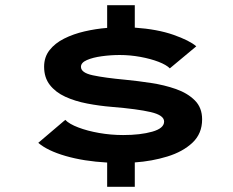

<svg xmlns="http://www.w3.org/2000/svg" viewBox="-20 -720 897 740"><path d="M393 0V-93.5Q303 -98.5 233 -118.8Q163 -139 127.5 -169.5L231.5 -258Q247 -242 281.8 -228.8Q316.5 -215.5 362 -207.5Q407.5 -199.5 454.5 -199.5Q521 -199.5 566.8 -212.5Q612.5 -225.5 612.5 -251.5Q612.5 -276 561 -288Q509.5 -300 411.5 -308Q362.5 -312 315.8 -321Q269 -330 231.5 -347.2Q194 -364.5 172 -392.8Q150 -421 150 -463Q150 -500 171 -526.8Q192 -553.5 227.2 -571.2Q262.5 -589 305.8 -599Q349 -609 393 -612.5V-700H499.5V-613.5Q586.5 -607.5 648.5 -585.8Q710.5 -564 736.5 -541.5L634.5 -456.5Q621.5 -470 591 -481.8Q560.5 -493.5 520.8 -500.8Q481 -508 441.5 -508Q406.5 -508 372 -503.2Q337.5 -498.5 314.8 -488.5Q292 -478.5 292 -462.5Q292 -439.5 337.8 -429.8Q383.5 -420 464.5 -412.5Q511 -408 562.2 -400.2Q613.5 -392.5 658.2 -376.8Q703 -361 731 -333Q759 -305 759 -260Q759 -205 721.8 -170Q684.5 -135 625 -116.8Q565.5 -98.5 499.5 -94V0Z"/></svg>

Font: Trispace SemiExpanded SemiBold
Style: Regular
Weight: 600
Width: 6
Designer: Tyler Finck
Foundry: Etcetera Type Company
Version: Version 1.210; ttfautohint (v1.8.3)